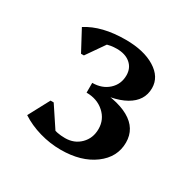

<svg xmlns="http://www.w3.org/2000/svg" viewBox="-98 -874 576 578"><g transform="rotate(30 190.0 -584.5)"><path d="M179 -392Q142 -392 105.5 -402.5Q69 -413 40 -432L79 -505H90L153 -410L98 -416L90 -469Q114 -429 173 -429Q205 -429 226 -450Q247 -471 247 -503Q247 -536 222.5 -558Q198 -580 161 -580V-609Q248 -609 293.5 -583.5Q339 -558 339 -509Q339 -458 294.5 -425Q250 -392 179 -392ZM161 -598V-614Q195 -614 217 -634Q239 -654 239 -685Q239 -710 221.5 -725Q204 -740 174 -740Q130 -740 97 -711L102 -762L162 -765L98 -673H88L50 -744Q101 -777 184 -777Q247 -777 286 -753Q325 -729 325 -690Q325 -646 282.5 -622Q240 -598 161 -598Z"/></g></svg>

Font: Platypi Light Medium
Style: Regular
Weight: 500
Version: Version 1.200